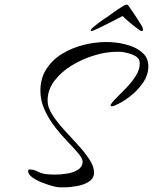

<svg xmlns="http://www.w3.org/2000/svg" viewBox="-20 -773 659 827"><path d="M255 34Q248 34 240.5 34Q233 34 228 33Q219 32 198 26Q177 20 154.5 10.5Q132 1 116.5 -11Q101 -23 101 -37Q101 -43 108 -43Q125 -43 142.5 -34Q160 -25 179 -23Q187 -22 196.5 -21.5Q206 -21 218 -21Q243 -21 270 -25.5Q297 -30 316 -42Q335 -54 336 -76Q336 -90 318 -111.5Q300 -133 272.5 -161.5Q245 -190 218 -224.5Q191 -259 172.5 -299Q154 -339 154 -382Q154 -436 180 -476Q206 -516 248 -541.5Q290 -567 340 -579.5Q390 -592 438 -592Q462 -592 483 -589Q510 -586 541.5 -575.5Q573 -565 596 -543.5Q619 -522 619 -487Q619 -450 595.5 -416Q572 -382 538.5 -356.5Q505 -331 473 -318Q467 -315 461 -315Q456 -317 456 -320Q461 -331 480.5 -350.5Q500 -370 523.5 -394Q547 -418 564.5 -445.5Q582 -473 582 -500Q582 -518 569 -527.5Q556 -537 538.5 -542Q521 -547 508 -549Q502 -550 496 -550Q490 -550 483 -550Q438 -550 386.5 -534.5Q335 -519 289 -491Q243 -463 214 -424.5Q185 -386 185 -339Q185 -311 205 -279.5Q225 -248 255 -215Q285 -182 315 -149.5Q345 -117 365 -86.5Q385 -56 385 -30Q385 -5 363.5 9Q342 23 311.5 28.5Q281 34 255 34ZM378 -640Q371 -638 371 -642Q371 -644 373 -647Q375 -650 376 -651Q401 -673 424.5 -688.5Q448 -704 471 -721Q478 -726 489 -733.5Q500 -741 510.5 -747Q521 -753 525 -753Q531 -753 535 -746L551 -723Q563 -706 571.5 -692Q580 -678 591 -661Q596 -653 596 -644Q596 -641 592.5 -640Q589 -639 586 -640Q583 -642 568.5 -652.5Q554 -663 537 -677.5Q520 -692 508 -704Q485 -692 456 -677Q427 -662 404.5 -651.5Q382 -641 378 -640Z"/></svg>

Font: Hurricane
Style: Regular
Weight: 400
Designer: Robert E. Leuschke
Foundry: Robert E. Leuschke
Version: Version 1.010; ttfautohint (v1.8.3)